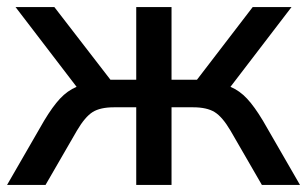

<svg xmlns="http://www.w3.org/2000/svg" viewBox="-22 -524 870 544"><path d="M-2 0 103 -182Q127 -222 148 -244.5Q169 -267 195 -278L22 -504H132L291 -298H364V-504H464V-298H536L694 -504H804L631 -278Q657 -267 678 -244.5Q699 -222 723 -182L828 0H720L631 -154Q608 -193 586 -206.5Q564 -220 525 -220H464V0H364V-220H301Q262 -220 240.5 -206.5Q219 -193 196 -154L107 0Z"/></svg>

Font: Mulish SemiBold
Style: Regular
Weight: 600
Designer: Vernon Adams
Foundry: Vernon Adams
Version: Version 3.603; ttfautohint (v1.8.3)